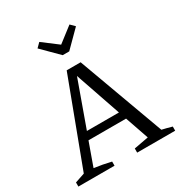

<svg xmlns="http://www.w3.org/2000/svg" viewBox="-201 -1024 1101 1168"><g transform="rotate(-30 350.0 -440.5)"><path d="M620 -47Q638 -43 655.5 -38.5Q673 -34 690 -29V0H423V-29L525 -48L468 -213H204L146 -51Q176 -47 205.5 -41.5Q235 -36 264 -29V0H10V-29L78 -52L302 -648H400ZM224 -267H449L339 -587ZM327 -740 215 -852 244 -881 351 -800 456 -881 485 -852 373 -740Z"/></g></svg>

Font: Piazzolla
Style: Regular
Weight: 400
Designer: Juan Pablo del Peral
Foundry: Huerta Tipografica
Version: Version 1.330